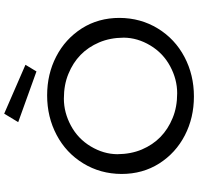

<svg xmlns="http://www.w3.org/2000/svg" viewBox="-35 -914 959 930"><g transform="rotate(-90 445.0 -449.5)"><path d="M563.5 -752.9 317.9 -841.3 358.9 -909.2 595.7 -806.2ZM162.6 -361.3Q163.1 -294.9 185.5 -242.2Q208 -189.5 246.1 -152.3Q284.2 -115.2 337.9 -93.3Q390.6 -71.3 458 -71.3Q525.4 -71.3 588.9 -105.5Q652.3 -139.6 689.5 -201.7Q726.6 -263.7 727.1 -330.1Q726.6 -396.5 704.1 -449.2Q681.6 -502 643.6 -539.1Q605.5 -576.2 551.8 -598.1Q499 -620.1 431.6 -620.1Q364.3 -620.1 300.8 -585.9Q237.3 -551.8 200.2 -489.7Q163.1 -427.7 162.6 -361.3ZM66.9 -340.8Q67.4 -443.4 118.2 -526.4Q168.9 -609.4 255.9 -655.3Q342.8 -701.2 447.3 -701.2Q550.8 -701.2 635.7 -657.2Q720.7 -613.3 772 -533.2Q822.8 -453.1 822.8 -350.6Q822.3 -248 771.5 -165Q720.7 -82 633.8 -36.1Q546.9 9.8 442.4 9.8Q338.9 9.8 253.9 -34.2Q168.9 -78.1 117.7 -158.2Q66.9 -238.3 66.9 -340.8Z"/></g></svg>

Font: Spinnaker
Style: Regular
Weight: 400
Designer: Elena Albertoni
Foundry: Elena Albertoni
Version: Version 1.001